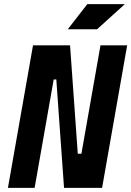

<svg xmlns="http://www.w3.org/2000/svg" viewBox="-20 -914 639 934"><path d="M291.5 0 253.9 -527.3H241.2L148.4 0H18.6L140.6 -693.4H320.8L358.4 -166H376L468.8 -693.4H598.6L476.6 0ZM309.6 -771.5 404.8 -894H587.4L452.1 -771.5Z"/></svg>

Font: Cascadia Code PL
Style: Bold Italic
Weight: 700
Italic angle: -10°
Monospace: yes
Designer: Aaron Bell
Foundry: Saja Typeworks
Version: Version 2404.023; ttfautohint (v1.8.4)